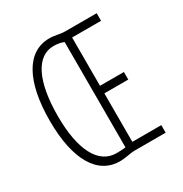

<svg xmlns="http://www.w3.org/2000/svg" viewBox="-166 -829 919 965"><g transform="rotate(-30 293.0 -346.5)"><path d="M253.9 9.8C290.5 9.8 318.8 0 341.8 0H524.4V-43.9H356.4V-325.2H495.1V-369.1H356.4V-649.4H524.4V-693.4H341.8C311.5 -693.4 289.1 -703.1 253.9 -703.1C124.5 -703.1 49.8 -571.3 49.8 -341.8C49.8 -118.2 124.5 9.8 253.9 9.8ZM258.8 -34.2C156.2 -34.2 96.7 -145.5 96.7 -341.8C96.7 -543.9 153.8 -659.2 253.9 -659.2C275.9 -659.2 296.4 -655.3 312.5 -648.4V-37.1C297.4 -35.2 277.8 -34.2 258.8 -34.2Z"/></g></svg>

Font: Cascadia Code PL ExtraLight
Style: Regular
Weight: 200
Monospace: yes
Designer: Aaron Bell
Foundry: Saja Typeworks
Version: Version 2404.023